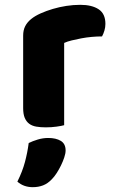

<svg xmlns="http://www.w3.org/2000/svg" viewBox="-20 -520 475 796"><path d="M246 -1Q236 2 214.5 5Q193 8 170 8Q148 8 130.5 5Q113 2 101 -7Q89 -16 82.5 -31.5Q76 -47 76 -72V-372Q76 -395 84.5 -411.5Q93 -428 109 -441Q125 -454 148.5 -464.5Q172 -475 199 -483Q226 -491 255 -495.5Q284 -500 313 -500Q361 -500 389 -481.5Q417 -463 417 -421Q417 -407 413 -393.5Q409 -380 403 -369Q382 -369 360 -367Q338 -365 317 -361Q296 -357 277.5 -352.5Q259 -348 246 -342ZM195 223Q178 241 158.5 248.5Q139 256 116 256Q78 256 52 233Q73 191 83.5 151.5Q94 112 99 73Q115 65 136.5 58.5Q158 52 180 52Q212 52 232 64Q252 76 252 104Q252 116 246.5 132.5Q241 149 233 165.5Q225 182 215 197.5Q205 213 195 223Z"/></svg>

Font: Baloo Bhai
Style: Regular
Weight: 400
Designer: Supriya Tembe, Noopur Datye and Ek Type
Foundry: Ek Type
Version: Version 1.443;PS 1.000;hotconv 16.6.51;makeotf.lib2.5.65220;